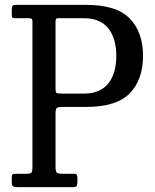

<svg xmlns="http://www.w3.org/2000/svg" viewBox="-20 -770 636 790"><path d="M97.5 -695H41Q32 -695 30.2 -698.8Q28.5 -702.5 28.5 -711.5V-732Q28.5 -743.5 32.2 -746.8Q36 -750 47 -750H333.5Q459.5 -750 514 -693.8Q568.5 -637.5 568.5 -540Q568.5 -442.5 514 -386.2Q459.5 -330 333.5 -330H240.5Q219.5 -330 214 -326.2Q208.5 -322.5 208.5 -302V-86.5Q208.5 -66 212.8 -60.5Q217 -55 237.5 -55H282.5Q294 -55 296.2 -50.8Q298.5 -46.5 298.5 -35V-24Q298.5 -9 295.5 -4.5Q292.5 0 277.5 0H55.5Q40 0 34.2 -3.2Q28.5 -6.5 28.5 -23V-41Q28.5 -50 31.8 -52.5Q35 -55 44.5 -55H90.5Q105.5 -55 109.5 -60Q113.5 -65 113.5 -79V-682Q113.5 -690.5 110 -692.8Q106.5 -695 97.5 -695ZM231 -385H326Q392 -385 425.2 -426.2Q458.5 -467.5 458.5 -540Q458.5 -612.5 425.2 -653.8Q392 -695 326 -695H220.5Q210.5 -695 209.5 -690.2Q208.5 -685.5 208.5 -675.5V-407Q208.5 -391.5 211.8 -388.2Q215 -385 231 -385Z"/></svg>

Font: Besley* Narrow
Style: Regular
Weight: 400
Width: 4
Designer: Owen Earl
Foundry: indestructible type*
Version: Version 3.000; ttfautohint (v1.8.3)